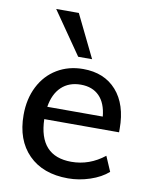

<svg xmlns="http://www.w3.org/2000/svg" viewBox="-87 -839 720 910"><g transform="rotate(10 273.0 -383.5)"><path d="M504 -250H144Q149 -73 305 -73Q392 -73 464 -130L495 -58Q461 -28 408.5 -10.5Q356 7 303 7Q182 7 113 -62.5Q44 -132 44 -253Q44 -330 74.5 -390Q105 -450 160 -483Q215 -516 285 -516Q387 -516 445.5 -450Q504 -384 504 -267ZM148 -310H415Q409 -374 376 -407.5Q343 -441 287 -441Q230 -441 194 -407Q158 -373 148 -310ZM251 -569 109 -774H218L318 -569Z"/></g></svg>

Font: Muli SemiBold
Style: Regular
Weight: 600
Designer: Vernon Adams
Foundry: Vernon Adams
Version: Version 2.000